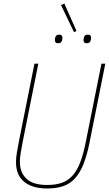

<svg xmlns="http://www.w3.org/2000/svg" viewBox="-20 -1060 619 1092"><path d="M198 -698 110 -258Q102 -215 97.5 -188.5Q93 -162 93 -140Q93 -79 130.5 -43.5Q168 -8 248 -8Q296 -8 331 -20Q366 -32 392 -60.5Q418 -89 436 -136Q454 -183 468 -253L557 -698H579L490 -253Q475 -177 454.5 -126Q434 -75 405.5 -44.5Q377 -14 338.5 -1Q300 12 248 12Q164 12 117.5 -26Q71 -64 71 -138Q71 -163 76 -192.5Q81 -222 89 -263L176 -698ZM327 -1031 346 -1040 415 -884 401 -877ZM310 -814Q299 -814 295.5 -819.5Q292 -825 292 -831Q292 -838 294 -846Q296 -854 301 -858.5Q306 -863 317 -863Q328 -863 331.5 -857.5Q335 -852 335 -846Q335 -839 333 -831Q331 -823 326 -818.5Q321 -814 310 -814ZM473 -814Q462 -814 458.5 -819.5Q455 -825 455 -831Q455 -838 457 -846Q459 -854 464 -858.5Q469 -863 480 -863Q491 -863 494.5 -857.5Q498 -852 498 -846Q498 -839 496 -831Q494 -823 489 -818.5Q484 -814 473 -814Z"/></svg>

Font: IBM Plex Sans Condensed Thin
Style: Italic
Weight: 100
Width: 3
Italic angle: -11°
Designer: Mike Abbink, Paul van der Laan, Pieter van Rosmalen
Foundry: Bold Monday
Version: Version 1.3